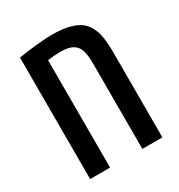

<svg xmlns="http://www.w3.org/2000/svg" viewBox="-155 -746 796 852"><g transform="rotate(-30 243.5 -320.0)"><path d="M60.5 0V-622.6Q81.5 -626 101.6 -628.7Q121.6 -631.3 140.1 -633.3Q167 -636.2 191.2 -637.9Q215.3 -639.6 235.4 -639.6Q336.4 -639.6 382.3 -601.1Q397 -587.9 406.2 -570.8Q420.4 -546.4 425.5 -512.7Q430.7 -479 430.7 -435.1V0H328.1V-435.1Q328.1 -471.2 323 -494.9Q317.9 -518.6 304.2 -532.2Q291.5 -544.9 272.7 -550Q253.9 -555.2 226.6 -555.2Q202.1 -555.2 162.6 -550.3V0Z"/></g></svg>

Font: Open Sans Condensed SemiBold
Style: Regular
Weight: 600
Width: 3
Designer: Monotype Design Team
Foundry: Monotype Imaging Inc.
Version: Version 3.000; ttfautohint (v1.8.4)